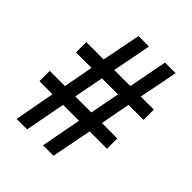

<svg xmlns="http://www.w3.org/2000/svg" viewBox="-201 -830 947 947"><g transform="rotate(45 272.5 -357.0)"><path d="M417 -439H522V-511H431L471 -714H397L358 -511H246L285 -714H212L172 -511H51V-439H159L130 -283H24V-211H115L76 0H149L189 -211H300L260 0H333L374 -211H495V-283H388ZM202 -283 232 -439H344L314 -283Z"/></g></svg>

Font: Noto Sans Sinhala UI Condensed Medium
Style: Regular
Weight: 500
Width: 3
Designer: Jelle Bosma - Monotype Design Team
Foundry: Monotype Imaging Inc.
Version: Version 2.006